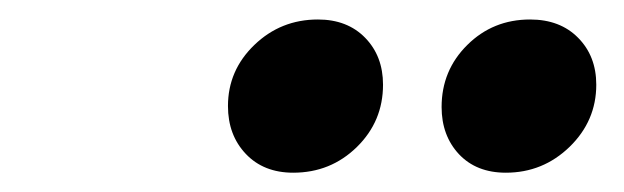

<svg xmlns="http://www.w3.org/2000/svg" viewBox="-20 -748 640 197"><path d="M280.8 -570.8Q250.5 -570.8 232.2 -590.1Q213.9 -609.4 213.9 -639.2Q213.9 -675.8 241 -701.9Q268.1 -728 306.2 -728Q336.4 -728 354.7 -709.2Q373 -690.4 373 -661.1Q373 -623.5 346.2 -597.2Q319.3 -570.8 280.8 -570.8ZM499 -570.8Q468.8 -570.8 450.9 -589.8Q433.1 -608.9 433.1 -638.2Q433.1 -675.8 459.5 -701.9Q485.8 -728 523.9 -728Q554.7 -728 573.2 -709.2Q591.8 -690.4 591.8 -661.1Q591.8 -624 564.5 -597.4Q537.1 -570.8 499 -570.8Z"/></svg>

Font: Office Code Pro Bold Italic
Style: Regular
Weight: 700
Italic angle: -9°
Designer: Nathan Rutzky & Paul D. Hunt
Foundry: Adobe Systems Incorporated
Version: Version 1.004;PS 001.004;hotconv 1.0.70;makeotf.lib2.5.58329